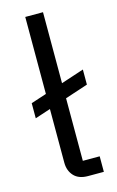

<svg xmlns="http://www.w3.org/2000/svg" viewBox="-116 -788 509 836"><g transform="rotate(-15 139.0 -370.0)"><path d="M244 0H173Q131 0 109.5 -23.5Q88 -47 88 -83V-325L18 -302V-370L88 -393V-740H168V-420L271 -454V-386L168 -352V-70H244Z"/></g></svg>

Font: Aneliza
Style: Regular
Weight: 400
Designer: Mike Abbink, Paul van der Laan, Pieter van Rosmalen
Foundry: Bold Monday
Version: Version 3.001;September 8, 2019;FontCreator 11.5.0.2425 64-b